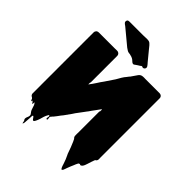

<svg xmlns="http://www.w3.org/2000/svg" viewBox="-315 -1068 1440 1440"><g transform="rotate(45 405.0 -348.0)"><path d="M754 -18Q754 -17 753.5 -16.5Q753 -16 753 -16Q752 -13 749 -10Q748 -9 746 -7Q744 -5 741 -4L738 2Q738 4 736 8Q736 9 735 10Q735 15 733 16Q732 19 731 22Q730 25 729 28L720 56Q717 65 713.5 74.5Q710 84 704 92L701 95Q694 102 688 102Q686 102 684 100Q682 98 680 98Q679 98 678 99Q677 100 676 100Q671 102 671.5 101.5Q672 101 668 106Q664 113 660.5 121Q657 129 654 137Q652 143 649 148.5Q646 154 644 160L632 191Q631 195 628.5 201.5Q626 208 624 213Q623 215 621.5 218Q620 221 617 223Q617 224 616.5 224Q616 224 616 224Q615 224 615 224.5Q615 225 614 225Q611 225 608 221Q604 216 602 210.5Q600 205 598 200Q597 197 596 194Q595 191 594 187Q590 177 587 167.5Q584 158 580 148Q576 139 572 130.5Q568 122 564 113Q564 113 564 112.5Q564 112 563 112Q562 109 561 106.5Q560 104 559 101Q551 78 543 56.5Q535 35 525 13Q524 12 524 11Q524 10 523 9Q522 9 521.5 6.5Q521 4 520 3Q519 1 518 -1.5Q517 -4 516 -5Q509 -10 506 -20Q506 -21 505.5 -21.5Q505 -22 505 -23Q504 -34 504.5 -45Q505 -56 505 -67V-300Q505 -283 506.5 -283.5Q508 -284 508.5 -292Q509 -300 508.5 -306Q508 -312 503 -305Q502 -303 500 -301L490 -287Q489 -287 489 -286.5Q489 -286 489 -286Q488 -285 487 -283Q486 -281 484 -279Q482 -277 482 -276Q476 -268 470.5 -260.5Q465 -253 459 -245Q453 -236 447.5 -228Q442 -220 435 -212Q433 -210 433 -209L386 -146Q382 -139 376.5 -131.5Q371 -124 366 -116L357 -104Q356 -102 354 -99Q352 -96 350 -94Q335 -72 321 -56Q314 -46 306.5 -36Q299 -26 290 -15Q289 -13 286.5 -11Q284 -9 282 -7Q281 -6 278.5 -2Q276 2 274 4Q273 4 272.5 4.5Q272 5 271 5Q270 13 272.5 25.5Q275 38 267 37Q259 35 262 23.5Q265 12 263 4Q257 1 257 2Q257 3 255 5Q254 6 253.5 7Q253 8 252 10L245 23Q238 39 234 55Q230 71 224 86Q223 87 223 88Q223 89 222 90L220 95Q218 99 214.5 106Q211 113 206 115Q205 116 204 116Q201 117 196 112Q192 108 189.5 103Q187 98 183 94Q182 93 181.5 93Q181 93 180 92Q178 90 176 90Q175 91 174 92.5Q173 94 172 96Q171 112 170.5 128.5Q170 145 168 161Q168 174 164 183Q164 184 162.5 185.5Q161 187 160 186Q158 181 157.5 176Q157 171 156 166Q147 155 148 145Q149 135 153.5 126Q158 117 158.5 107Q159 97 149 86L144 80Q143 78 142 75.5Q141 73 139 71Q139 70 137 66Q133 57 131 48Q129 39 125 30Q121 19 112 11Q111 16 111.5 21.5Q112 27 110 32Q109 33 108 31Q107 29 106 28Q103 25 102 23L93 12Q92 14 92 17Q92 20 90 22Q89 23 86 20Q82 14 82 12.5Q82 11 81.5 8.5Q81 6 73 -1Q69 -3 66 -5Q55 -13 55 -27V-673Q55 -684 62 -691Q63 -693 64 -693.5Q65 -694 66 -695Q67 -695 67 -695.5Q67 -696 68 -696Q73 -699 78 -699.5Q83 -700 88 -700H254Q264 -700 275 -700.5Q286 -701 294 -695L300 -689Q305 -682 305 -673V-378Q305 -395 304 -394.5Q303 -394 302.5 -386.5Q302 -379 302.5 -372.5Q303 -366 306 -372Q307 -372 308 -375Q309 -376 309 -377L321 -393L338 -418Q346 -431 354.5 -443.5Q363 -456 372 -468Q377 -477 384 -486L421 -541Q432 -561 443.5 -580Q455 -599 467 -612L476 -624Q478 -627 480.5 -629.5Q483 -632 484 -633L513 -675Q513 -676 515 -678Q528 -699 551 -700Q557 -701 563 -700.5Q569 -700 575 -700H728Q734 -700 737 -698.5Q740 -697 744 -695Q755 -687 755 -673V-43Q755 -42 755.5 -33Q756 -24 754 -18ZM523 -766Q523 -758 518 -753Q509 -744 499 -747Q497 -748 495 -749Q493 -750 491 -750Q489 -750 485 -747Q481 -744 479 -742Q472 -738 465 -733.5Q458 -729 451 -724Q447 -721 442 -717.5Q437 -714 432 -714Q423 -715 416.5 -722Q410 -729 404 -733Q395 -740 383 -744Q371 -748 360 -750H355Q351 -750 349 -751Q339 -753 332 -758Q325 -763 314 -770L190 -873Q187 -875 184.5 -877Q182 -879 180 -880L171 -888Q166 -893 166 -900Q166 -902 166.5 -905Q167 -908 168 -910Q171 -917 176.5 -918.5Q182 -920 189 -920H333Q347 -920 362 -921Q377 -922 390 -920Q393 -920 397 -918Q400 -917 403 -915Q406 -913 409 -910Q414 -906 419 -900Q424 -894 428 -889Q430 -887 432 -884Q434 -881 436 -879L487 -817L501 -800Q504 -796 509.5 -790.5Q515 -785 519 -778Q523 -772 523 -766Z"/></g></svg>

Font: Rubik Wet Paint
Style: Regular
Weight: 400
Designer: Hubert and Fischer, NaN
Foundry: Hubert and Fischer, NaN
Version: Version 2.200